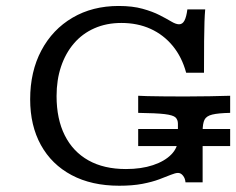

<svg xmlns="http://www.w3.org/2000/svg" viewBox="-20 -602 780 634"><path d="M373.6 11.3Q282.5 11.3 216.5 -23.8Q150.5 -58.9 115 -123.2Q79.6 -187.4 79.6 -274Q79.6 -365.8 116.6 -435.4Q153.6 -505 219.5 -543.6Q285.4 -582.3 371.8 -582.3Q417.8 -582.3 450.9 -573Q484.1 -563.8 507 -552Q529.9 -540.3 545.3 -531.1Q560.8 -521.8 571.3 -521.8Q582.6 -521.8 589 -533.9Q595.5 -546 598.7 -571H657.6Q656 -553.3 655.2 -529.8Q654.4 -506.3 654 -466.9Q653.6 -427.5 653.6 -361.9H594.7Q580.6 -413.8 550.3 -450.5Q520.1 -487.2 477.2 -506.7Q434.3 -526.2 380.6 -526.2Q331.5 -526.2 291.7 -508.6Q251.9 -491.1 224.2 -458.7Q196.4 -426.3 181.6 -382.2Q166.8 -338 166.8 -284.8Q166.8 -209 193.9 -155Q221 -101 272.1 -72.4Q323.2 -43.8 395.8 -43.8Q446.6 -43.8 485.2 -56.7Q523.7 -69.5 545.6 -91.9Q567.5 -114.2 567.5 -142.7V-193.3Q567.5 -206.7 559.5 -214.3Q551.5 -221.8 523.8 -225.2Q496.1 -228.5 436.3 -229.3V-285.8Q446.2 -285 466.6 -284.6Q486.9 -284.2 517.8 -283.8Q548.6 -283.4 589.8 -283.4Q635.9 -283.4 672.9 -284.2Q709.9 -285 740 -285.8V-229.3Q700.4 -228.5 681 -223.7Q661.5 -219 655.3 -206.6Q649.1 -194.1 649.1 -168.6V0H592.5Q591.5 -13 584.3 -22Q577.1 -31 567.9 -31Q559.3 -31 544.1 -24.8Q529 -18.6 505.8 -9.9Q482.7 -1.2 450 5.1Q417.3 11.3 373.6 11.3ZM436.3 -119.7V-176.1H740V-119.7Z"/></svg>

Font: Playfair 5pt SemiExpanded Light
Style: Regular
Weight: 300
Width: 6
Designer: Claus Eggers Sørensen
Foundry: Claus Eggers Sørensen
Version: Version 2.203